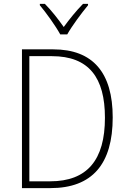

<svg xmlns="http://www.w3.org/2000/svg" viewBox="-20 -968 659 988"><path d="M290 -791H326C350 -834 399 -900 433 -941V-948H407C371 -911 337 -869 308 -829C280 -869 244 -915 211 -948H185V-941C217 -903 266 -835 290 -791ZM560 -364C560 -593 459 -714 254 -714H93V0H239C455 0 560 -124 560 -364ZM520 -362C520 -145 429 -35 238 -35H131V-679H247C438 -679 520 -568 520 -362Z"/></svg>

Font: Noto Sans Devanagari SemiCondensed ExtraLight
Style: Regular
Weight: 200
Width: 4
Designer: Jelle Bosma - Monotype Design Team
Foundry: Monotype Imaging Inc.
Version: Version 2.004